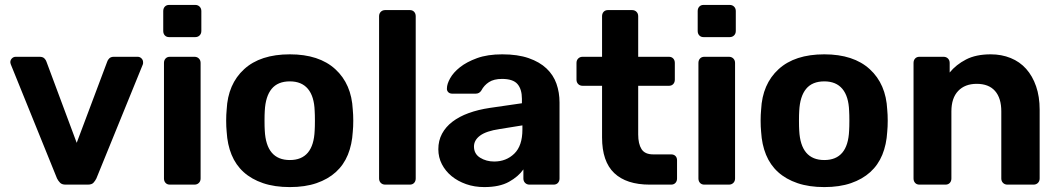

<svg xmlns="http://www.w3.org/2000/svg" viewBox="-20 -751 4306 781"><path d="M247 0Q232 0 224.5 -7.5Q217 -15 212 -25L24 -489Q22 -495 22 -498Q22 -507 28.5 -513.5Q35 -520 44 -520H141Q154 -520 160.5 -513.5Q167 -507 169 -500L292 -170L416 -500Q418 -507 424.5 -513.5Q431 -520 443 -520H540Q549 -520 555.5 -513.5Q562 -507 562 -498Q562 -496 562 -493.5Q562 -491 561 -489L372 -25Q367 -15 360 -7.5Q353 0 337 0Z M668 -600Q657 -600 650.5 -607Q644 -614 644 -625V-706Q644 -717 650.5 -724Q657 -731 668 -731H774Q785 -731 792 -724Q799 -717 799 -706V-625Q799 -614 792 -607Q785 -600 774 -600ZM671 0Q660 0 653.5 -7Q647 -14 647 -25V-495Q647 -506 653.5 -513Q660 -520 671 -520H771Q782 -520 789 -513Q796 -506 796 -495V-25Q796 -14 789 -7Q782 0 771 0Z M1159 10Q1097 10 1050 -6Q1003 -22 971 -51Q939 -80 922 -121.5Q905 -163 902 -215Q900 -235 900 -260Q900 -285 902 -305Q907 -409 973 -469.5Q1039 -530 1159 -530Q1278 -530 1344 -469.5Q1410 -409 1415 -305Q1417 -285 1417 -260Q1417 -235 1415 -215Q1412 -163 1395 -121.5Q1378 -80 1346 -51Q1314 -22 1267.5 -6Q1221 10 1159 10ZM1159 -100Q1255 -100 1260 -220Q1261 -235 1261 -260Q1261 -285 1260 -300Q1258 -359 1232.5 -389.5Q1207 -420 1159 -420Q1110 -420 1085 -389.5Q1060 -359 1057 -300Q1056 -285 1056 -260Q1056 -235 1057 -220Q1063 -100 1159 -100Z M1547 0Q1536 0 1529 -7Q1522 -14 1522 -25V-685Q1522 -696 1529 -703Q1536 -710 1547 -710H1647Q1658 -710 1664.5 -703Q1671 -696 1671 -685V-25Q1671 -14 1664.5 -7Q1658 0 1647 0Z M1950 10Q1910 10 1876 -2Q1842 -14 1817 -34.5Q1792 -55 1777.5 -83Q1763 -111 1763 -144Q1763 -179 1778 -207Q1793 -235 1820.5 -256Q1848 -277 1886.5 -291Q1925 -305 1972 -312L2103 -331V-349Q2103 -388 2085 -409Q2067 -430 2022 -430Q1989 -430 1969 -417Q1949 -404 1938 -383Q1930 -370 1915 -370H1820Q1809 -370 1803 -376.5Q1797 -383 1798 -392Q1798 -409 1811 -432.5Q1824 -456 1851 -477.5Q1878 -499 1920.5 -514.5Q1963 -530 2023 -530Q2086 -530 2130.5 -514.5Q2175 -499 2203 -472.5Q2231 -446 2243.5 -410.5Q2256 -375 2256 -334V-25Q2256 -14 2249.5 -7Q2243 0 2232 0H2134Q2123 0 2116 -7Q2109 -14 2109 -25V-62Q2089 -33 2050.5 -11.5Q2012 10 1950 10ZM1990 -94Q2039 -94 2072 -126Q2105 -158 2105 -224V-241L2012 -226Q1958 -218 1933 -199.5Q1908 -181 1908 -155Q1908 -125 1933 -109.5Q1958 -94 1990 -94Z M2623 0Q2528 0 2478.5 -47Q2429 -94 2429 -192V-402H2350Q2339 -402 2332 -409Q2325 -416 2325 -427V-495Q2325 -506 2332 -513Q2339 -520 2350 -520H2429V-685Q2429 -696 2435.5 -703Q2442 -710 2453 -710H2551Q2562 -710 2569 -703Q2576 -696 2576 -685V-520H2701Q2712 -520 2718.5 -513Q2725 -506 2725 -495V-427Q2725 -416 2718.5 -409Q2712 -402 2701 -402H2576V-204Q2576 -166 2589.5 -144.5Q2603 -123 2637 -123H2710Q2721 -123 2727.5 -116.5Q2734 -110 2734 -99V-25Q2734 -14 2727.5 -7Q2721 0 2710 0Z M2842 -600Q2831 -600 2824.5 -607Q2818 -614 2818 -625V-706Q2818 -717 2824.5 -724Q2831 -731 2842 -731H2948Q2959 -731 2966 -724Q2973 -717 2973 -706V-625Q2973 -614 2966 -607Q2959 -600 2948 -600ZM2845 0Q2834 0 2827.5 -7Q2821 -14 2821 -25V-495Q2821 -506 2827.5 -513Q2834 -520 2845 -520H2945Q2956 -520 2963 -513Q2970 -506 2970 -495V-25Q2970 -14 2963 -7Q2956 0 2945 0Z M3333 10Q3271 10 3224 -6Q3177 -22 3145 -51Q3113 -80 3096 -121.5Q3079 -163 3076 -215Q3074 -235 3074 -260Q3074 -285 3076 -305Q3081 -409 3147 -469.5Q3213 -530 3333 -530Q3452 -530 3518 -469.5Q3584 -409 3589 -305Q3591 -285 3591 -260Q3591 -235 3589 -215Q3586 -163 3569 -121.5Q3552 -80 3520 -51Q3488 -22 3441.5 -6Q3395 10 3333 10ZM3333 -100Q3429 -100 3434 -220Q3435 -235 3435 -260Q3435 -285 3434 -300Q3432 -359 3406.5 -389.5Q3381 -420 3333 -420Q3284 -420 3259 -389.5Q3234 -359 3231 -300Q3230 -285 3230 -260Q3230 -235 3231 -220Q3237 -100 3333 -100Z M3720 0Q3709 0 3702.5 -7Q3696 -14 3696 -25V-495Q3696 -506 3702.5 -513Q3709 -520 3720 -520H3818Q3829 -520 3836 -513Q3843 -506 3843 -495V-456Q3869 -488 3909.5 -509Q3950 -530 4010 -530Q4054 -530 4091 -515Q4128 -500 4154 -471Q4180 -442 4194.5 -400Q4209 -358 4209 -305V-25Q4209 -14 4202 -7Q4195 0 4184 0H4078Q4067 0 4060 -7Q4053 -14 4053 -25V-298Q4053 -352 4027.5 -381Q4002 -410 3953 -410Q3905 -410 3877.5 -381Q3850 -352 3850 -298V-25Q3850 -14 3843.5 -7Q3837 0 3826 0Z"/></svg>

Font: Fz Rubik SemBd
Style: Regular
Weight: 600
Designer: Hubert and Fischer
Foundry: Hubert and Fischer
Version: Vit hóa bi FontZin.com